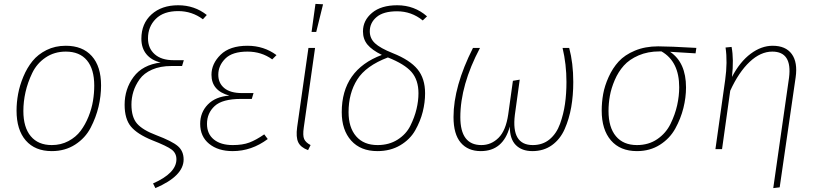

<svg xmlns="http://www.w3.org/2000/svg" viewBox="-20 -766 4199 986"><path d="M246 10Q160 10 112.5 -44.5Q65 -99 65 -198Q65 -240 73 -283.5Q81 -327 100 -372.5Q119 -418 147 -452.5Q175 -487 219 -509Q263 -531 318 -531Q404 -531 451.5 -478Q499 -425 499 -327Q499 -273 486 -218Q473 -163 445.5 -110Q418 -57 366 -23.5Q314 10 246 10ZM246 -21Q293 -21 331.5 -41.5Q370 -62 394 -94Q418 -126 434.5 -167Q451 -208 457.5 -248Q464 -288 464 -326Q464 -411 426.5 -456Q389 -501 318 -501Q259 -501 214 -470.5Q169 -440 145.5 -391Q122 -342 111 -293Q100 -244 100 -196Q100 -112 138 -66.5Q176 -21 246 -21Z M778 200 766 176Q886 123 886 52Q886 21 862 2.5Q838 -16 761 -46Q685 -77 652.5 -116Q620 -155 620 -228Q620 -309 666 -371Q712 -433 805 -445Q758 -456 732 -487.5Q706 -519 706 -567Q706 -645 758 -692Q810 -739 895 -739Q979 -739 1042 -689L1022 -667Q966 -709 895 -709Q820 -709 780 -669Q740 -629 740 -569Q740 -518 774.5 -487.5Q809 -457 870 -457H924L915 -427H860Q803 -427 761 -408.5Q719 -390 697 -359Q675 -328 665 -295.5Q655 -263 655 -229Q655 -164 684 -131Q713 -98 782 -72Q864 -41 893.5 -15.5Q923 10 923 53Q923 138 778 200Z M1175 10Q1100 10 1054 -27.5Q1008 -65 1008 -130Q1008 -189 1047.5 -229.5Q1087 -270 1158 -275Q1066 -300 1066 -382Q1066 -439 1113 -485Q1160 -531 1251 -531Q1335 -531 1400 -483L1378 -461Q1323 -501 1251 -501Q1173 -501 1137 -465Q1101 -429 1101 -382Q1101 -339 1132 -313.5Q1163 -288 1223 -288H1282L1273 -258H1218Q1122 -258 1082.5 -221.5Q1043 -185 1043 -130Q1043 -78 1078.5 -49.5Q1114 -21 1175 -21Q1226 -21 1260.5 -34Q1295 -47 1337 -76L1355 -52Q1272 10 1175 10Z M1600 -746 1639 -744 1604 -602H1580ZM1598 -520 1540 -111Q1534 -70 1542 -52Q1550 -34 1575 -21L1562 5Q1524 -9 1511.5 -35.5Q1499 -62 1506 -113L1564 -520Z M2020 -739Q2108 -739 2173 -682L2151 -661Q2093 -708 2019 -708Q1949 -708 1914 -678.5Q1879 -649 1879 -605Q1879 -569 1905.5 -544Q1932 -519 1997 -493Q2085 -458 2124 -410.5Q2163 -363 2163 -287Q2163 -240 2151 -192Q2139 -144 2112.5 -97Q2086 -50 2035.5 -20Q1985 10 1918 10Q1832 10 1783.5 -44Q1735 -98 1735 -190Q1735 -407 1941 -484Q1890 -509 1867 -537Q1844 -565 1844 -605Q1844 -661 1890.5 -700Q1937 -739 2020 -739ZM1972 -471Q1859 -428 1814.5 -357.5Q1770 -287 1770 -190Q1770 -111 1809 -66Q1848 -21 1919 -21Q1978 -21 2022 -49Q2066 -77 2087.5 -120.5Q2109 -164 2119 -206Q2129 -248 2129 -287Q2129 -355 2093.5 -396Q2058 -437 1972 -471Z M2449 10Q2383 10 2346 -33.5Q2309 -77 2309 -165Q2309 -322 2409 -520H2445Q2344 -329 2344 -164Q2344 -21 2452 -21Q2503 -21 2540.5 -58.5Q2578 -96 2590 -179L2614 -351L2649 -357L2624 -176Q2605 -21 2716 -21Q2767 -21 2802.5 -50.5Q2838 -80 2856 -130Q2874 -180 2881.5 -232.5Q2889 -285 2889 -345Q2889 -436 2869 -520H2903Q2924 -442 2924 -345Q2924 -276 2913.5 -216Q2903 -156 2880 -103.5Q2857 -51 2814.5 -20.5Q2772 10 2714 10Q2660 10 2629 -21Q2598 -52 2598 -116Q2564 10 2449 10Z M3251 10Q3165 10 3117.5 -45Q3070 -100 3070 -198Q3070 -241 3077.5 -283Q3085 -325 3105.5 -370.5Q3126 -416 3157 -450Q3188 -484 3240.5 -506Q3293 -528 3360 -528Q3417 -528 3556 -520L3552 -492L3421 -500Q3503 -445 3503 -317Q3503 -265 3489.5 -211Q3476 -157 3448 -106Q3420 -55 3369 -22.5Q3318 10 3251 10ZM3251 -21Q3311 -21 3355.5 -51.5Q3400 -82 3423.5 -130Q3447 -178 3457.5 -225.5Q3468 -273 3468 -318Q3468 -450 3377 -502H3367Q3307 -502 3259.5 -481.5Q3212 -461 3183.5 -429Q3155 -397 3137 -355Q3119 -313 3112 -274Q3105 -235 3105 -196Q3105 -112 3143 -66.5Q3181 -21 3251 -21Z M3951 200 4032 -367Q4049 -501 3946 -501Q3886 -501 3830 -448.5Q3774 -396 3730 -300L3688 0H3654L3704 -355Q3717 -448 3706 -522L3737 -525Q3749 -462 3739 -371Q3780 -449 3835 -490Q3890 -531 3948 -531Q4015 -531 4046 -488.5Q4077 -446 4066 -369L3984 196Z"/></svg>

Font: Fira Sans UltraLight
Style: Italic
Weight: 200
Italic angle: -8°
Designer: Carrois Corporate & Edenspiekermann AG
Foundry: Carrois Corporate GbR & Edenspiekermann AG
Version: Version 4.203;PS 004.203;hotconv 1.0.88;makeotf.lib2.5.64775